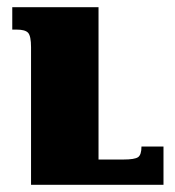

<svg xmlns="http://www.w3.org/2000/svg" viewBox="-20 -512 484 532"><path d="M433 0H66V-381Q66 -412 58 -421Q50 -430 26 -430H14V-492H253V-70H322Q353 -70 362.5 -76.5Q372 -83 372 -106H433Z"/></svg>

Font: Noto Serif Armenian Black
Style: Regular
Weight: 900
Designer: Monotype Design team
Foundry: Monotype Imaging Inc.
Version: Version 1.000